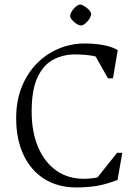

<svg xmlns="http://www.w3.org/2000/svg" viewBox="-20 -813 607 843"><path d="M315 10Q234 10 174.5 -27.5Q115 -65 83 -133.5Q51 -202 51 -294Q51 -371 75.5 -431.5Q100 -492 142 -534.5Q184 -577 238 -599.5Q292 -622 351 -622Q399 -622 436.5 -614.5Q474 -607 497 -593L476 -469H454L400 -565Q381 -570 356.5 -572Q332 -574 308 -574Q258 -574 214.5 -551.5Q171 -529 145 -474Q119 -419 119 -323Q119 -233 147.5 -166.5Q176 -100 227.5 -64Q279 -28 347 -28Q361 -28 378 -29.5Q395 -31 408 -34L494 -142H517L496 -23Q441 -2 400.5 4Q360 10 315 10ZM336 -701Q330 -701 322 -705Q314 -709 306.5 -715.5Q299 -722 293.5 -729Q288 -736 288 -743Q288 -750 292.5 -758.5Q297 -767 304 -775Q311 -783 318.5 -788Q326 -793 332 -793Q337 -793 345 -789Q353 -785 361 -778.5Q369 -772 374.5 -765Q380 -758 380 -751Q380 -744 375.5 -735.5Q371 -727 364 -719Q357 -711 349.5 -706Q342 -701 336 -701Z"/></svg>

Font: Ancizar Serif Light
Style: Regular
Weight: 300
Designer: Cesar Puertas, Viviana Monsalve, Julian Moncada, Julian Prieto, Jose Castro, Felipe Aragon, Mariel Hernandez, Sara Alarc
Version: Version 8.100